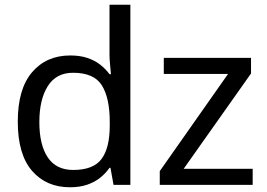

<svg xmlns="http://www.w3.org/2000/svg" viewBox="-20 -780 1125 810"><path d="M275 10Q175 10 115 -59.5Q55 -129 55 -267Q55 -405 115.5 -475.5Q176 -546 276 -546Q318 -546 349 -535.5Q380 -525 403 -507Q426 -489 442 -467H448Q447 -480 444.5 -505.5Q442 -531 442 -546V-760H530V0H459L446 -72H442Q426 -49 403 -30.5Q380 -12 348.5 -1Q317 10 275 10ZM289 -63Q374 -63 408.5 -109.5Q443 -156 443 -250V-266Q443 -366 410 -419.5Q377 -473 288 -473Q217 -473 181.5 -416.5Q146 -360 146 -265Q146 -169 181.5 -116Q217 -63 289 -63ZM1046 0H654V-58L942 -468H671V-536H1039V-470L755 -68H1046Z"/></svg>

Font: Noto Sans Ambassadori
Style: Regular
Weight: 400
Designer: Monotype Design Team
Foundry: Monotype Imaging Inc.
Version: Version 2.013